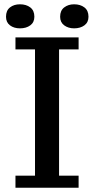

<svg xmlns="http://www.w3.org/2000/svg" viewBox="-20 -874 438 894"><path d="M346 0H52V-56H143V-644H52V-700H346V-644H255V-56H346ZM8 -796Q8 -825 26.5 -839.5Q45 -854 73 -854Q102 -854 121 -839.5Q140 -825 140 -796Q140 -770 121 -756Q102 -742 73 -742Q45 -742 26.5 -756Q8 -770 8 -796ZM260 -796Q260 -825 279 -839.5Q298 -854 325 -854Q354 -854 373 -839.5Q392 -825 392 -796Q392 -770 373 -756Q354 -742 325 -742Q298 -742 279 -756Q260 -770 260 -796Z"/></svg>

Font: PT Serif Caption
Style: Regular
Weight: 400
Designer: A.Korolkova, O.Umpeleva, V.Yefimov
Foundry: ParaType Ltd
Version: Version 1.000W OFL